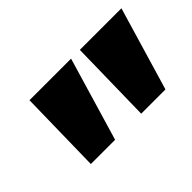

<svg xmlns="http://www.w3.org/2000/svg" viewBox="-56 -885 666 666"><g transform="rotate(-45 277.5 -551.5)"><path d="M98 -398ZM98 -398 104 -705H308L217 -398ZM345 -398 351 -705H555L464 -398Z"/></g></svg>

Font: Winston ExtraBold
Style: Italic
Weight: 800
Italic angle: -9°
Designer: Original fonts by Vernon Adams / Changes by Cristiano Sobral
Foundry: Original fonts by Vernon Adams / Changes by Cristiano Sobral
Version: Version 2.503;July 17, 2020;FontCreator 13.0.0.2655 64-bit